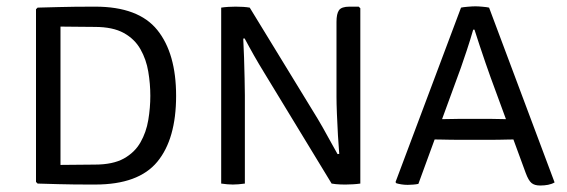

<svg xmlns="http://www.w3.org/2000/svg" viewBox="-20 -566 1748 592"><path d="M523 -270.5Q523 -137.5 465 -67.2Q407 3 273.5 3Q238 3 212.2 2.8Q186.5 2.5 160 1.8Q133.5 1 96 0L91 -5V-537.5L96 -542.5Q134 -543.5 160.5 -544.2Q187 -545 212.5 -545.2Q238 -545.5 273.5 -545.5Q407 -545.5 465 -473.5Q523 -401.5 523 -270.5ZM443.5 -270.5Q443.5 -307.5 437.2 -345Q431 -382.5 413.2 -414Q395.5 -445.5 361.8 -464.2Q328 -483 272.5 -483Q242.5 -483 217.8 -483.5Q193 -484 166.5 -484V-57.5Q193.5 -57.5 218 -58Q242.5 -58.5 272.5 -58.5Q328 -58.5 361.8 -77.2Q395.5 -96 413.2 -127.2Q431 -158.5 437.2 -196Q443.5 -233.5 443.5 -270.5Z M662 -542.5Q671.5 -544 684 -544.8Q696.5 -545.5 706.5 -545.5Q718 -545.5 729.8 -544.8Q741.5 -544 750 -542.5L738 -448L730 -447Q731.5 -421.5 732.5 -388.2Q733.5 -355 734.2 -323.8Q735 -292.5 735 -273V0Q725 1.5 715.5 2.2Q706 3 698 3Q690 3 680.8 2.2Q671.5 1.5 662 0ZM794.5 -342Q786.5 -355 778.5 -368.5Q770.5 -382 763 -395.2Q755.5 -408.5 748.2 -421.8Q741 -435 734 -448L699.5 -488L750 -542.5L960 -199Q968 -185.5 975.8 -171.8Q983.5 -158 991.2 -144Q999 -130 1006.5 -116.5Q1014 -103 1021 -90.5L1052.5 -56.5L1002.5 0ZM1091 -540.5V0Q1081 1.5 1069 2.2Q1057 3 1046.5 3Q1039 3 1031 2.8Q1023 2.5 1015.8 1.8Q1008.5 1 1002.5 0L1018 -90.5L1026 -91.5Q1024 -115 1022 -148.8Q1020 -182.5 1018.8 -215.2Q1017.5 -248 1017.5 -268V-498.5Q1017.5 -523.5 1025.2 -534.5Q1033 -545.5 1057.5 -545.5H1086Z M1401.5 -542.5Q1407.5 -544 1422 -545.2Q1436.5 -546.5 1446 -546.5Q1455 -546.5 1468.5 -545.2Q1482 -544 1488 -542.5L1690 -3.5Q1681.5 1.5 1670 3.8Q1658.5 6 1645.5 6Q1628 6 1618.8 -1.8Q1609.5 -9.5 1601 -32.5L1492.5 -328Q1485.5 -347 1476.5 -373.5Q1467.5 -400 1458.5 -426.8Q1449.5 -453.5 1443 -474.5H1439Q1430.5 -444.5 1419.2 -410.5Q1408 -376.5 1401 -357L1270 1Q1263 2.5 1254 3.2Q1245 4 1237 4Q1227 4 1217.8 2.5Q1208.5 1 1202 -1L1199.5 -4.5ZM1385 -135Q1382 -135 1366.2 -135.2Q1350.5 -135.5 1335 -135.8Q1319.5 -136 1315.5 -136H1285.5L1310.5 -198.5H1337.5Q1341.5 -198.5 1354.5 -198.8Q1367.5 -199 1380.5 -199.2Q1393.5 -199.5 1396.5 -199.5H1492.5Q1496 -199.5 1507.5 -199.2Q1519 -199 1530.5 -198.8Q1542 -198.5 1546 -198.5H1574L1598 -136H1566.5Q1563.5 -136 1549.2 -135.8Q1535 -135.5 1520.5 -135.2Q1506 -135 1503 -135Z"/></svg>

Font: Signika SC
Style: Regular
Weight: 300
Designer: Anna Giedryś
Foundry: Anna Giedryś
Version: Version 2.000